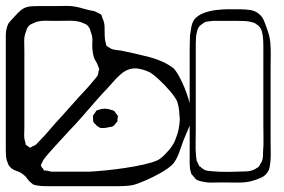

<svg xmlns="http://www.w3.org/2000/svg" viewBox="-39 -592 980 662"><path d="M894 -357V-106Q894 -87 894.5 -68.5Q895 -50 893 -31Q892 -24 890.5 -15Q889 -6 884 1Q876 14 861.5 20.5Q847 27 833 31Q811 38 780.5 37.5Q750 37 727 37Q711 37 693 37.5Q675 38 658 34Q646 32 638 27Q635 25 632.5 21.5Q630 18 628 16Q627 14 625 12.5Q623 11 622 10Q620 6 618.5 -0.5Q617 -7 616 -11Q615 -22 615 -34.5Q615 -47 615 -59V-159Q610 -146 604.5 -134Q599 -122 594 -109Q586 -88 579 -67Q572 -46 558 -27Q543 -12 516 3.5Q489 19 462 30.5Q435 42 420 46Q398 50 363 50Q328 50 305 50H127Q117 50 106.5 49.5Q96 49 86 47Q84 46 80.5 45.5Q77 45 75 44Q74 43 72.5 41.5Q71 40 69 39Q67 37 64 34.5Q61 32 59 29Q55 25 52.5 20.5Q50 16 45 13Q33 2 17 -3Q1 -8 -9 -22Q-10 -24 -11 -27Q-12 -30 -13 -32Q-17 -41 -18 -51Q-19 -61 -19 -71V-450Q-19 -460 -19 -470Q-19 -480 -17 -490Q-15 -501 -10 -511Q-5 -518 1 -524Q7 -530 12 -536Q21 -546 31 -555Q41 -564 55 -568Q63 -570 72.5 -570.5Q82 -571 90 -571H148Q168 -571 187.5 -571.5Q207 -572 226 -568Q240 -565 253 -561Q266 -557 279 -555Q288 -554 298 -548Q300 -547 304 -545Q308 -543 310 -541Q312 -539 312.5 -535.5Q313 -532 314 -530Q321 -516 321.5 -500.5Q322 -485 322 -469Q322 -455 326 -443Q326 -442 326.5 -439.5Q327 -437 328 -435Q330 -432 334 -430Q338 -428 341 -426Q345 -423 349.5 -422Q354 -421 359 -420Q367 -419 375 -418Q383 -417 390 -415Q412 -411 433.5 -405.5Q455 -400 477 -395Q499 -389 519.5 -380Q540 -371 559 -357Q573 -343 589.5 -307Q606 -271 615 -236V-379Q615 -402 615 -424.5Q615 -447 616 -469Q618 -483 620.5 -498Q623 -513 631 -525Q644 -540 664.5 -547.5Q685 -555 707 -557.5Q729 -560 744 -560H789Q806 -560 823.5 -557.5Q841 -555 854 -544Q865 -535 870.5 -522Q876 -509 880 -497Q885 -484 888.5 -471Q892 -458 893 -445Q895 -423 894.5 -401.5Q894 -380 894 -357ZM154 -520Q137 -520 119.5 -520.5Q102 -521 85 -516Q77 -513 69 -509Q61 -505 56 -497Q53 -493 51 -484Q44 -468 44.5 -449Q45 -430 45 -413V-154Q45 -144 44.5 -134Q44 -124 45 -114L49 -98Q49 -94 50 -93Q51 -92 53.5 -90.5Q56 -89 57 -88Q59 -87 61 -85Q63 -83 64 -83Q68 -83 72 -87Q79 -89 83 -92Q86 -94 89.5 -98Q93 -102 96 -105Q116 -125 134 -146.5Q152 -168 171 -188Q192 -211 213 -235Q234 -259 255 -281Q263 -290 271 -299Q279 -308 286 -317Q293 -324 297 -331Q299 -334 299.5 -338.5Q300 -343 301 -347Q303 -351 303 -352Q303 -355 301.5 -358.5Q300 -362 299 -364Q297 -372 292.5 -379Q288 -386 285 -393L282 -406Q278 -426 279.5 -446Q281 -466 273 -485Q272 -488 271 -491.5Q270 -495 268 -497Q264 -505 255.5 -509Q247 -513 239 -516Q220 -521 198 -520.5Q176 -520 154 -520ZM869 -164V-404Q869 -420 869 -436Q869 -452 867 -468Q866 -476 863.5 -485Q861 -494 855 -500Q854 -502 851.5 -504Q849 -506 847 -507Q845 -509 842.5 -510.5Q840 -512 838 -513L828 -516Q816 -519 804 -519.5Q792 -520 780 -520H695Q690 -519 682 -518.5Q674 -518 669 -516Q666 -515 663 -513Q660 -511 658 -509Q657 -508 655 -507Q653 -506 651 -504Q644 -497 641 -486Q638 -475 637 -465Q636 -454 636 -442.5Q636 -431 636 -420V-140Q636 -119 635.5 -97Q635 -75 637 -54Q638 -50 638 -46Q638 -42 639 -38Q640 -35 642 -32Q644 -29 645 -26L648 -19Q650 -18 652 -17Q654 -16 655 -14L665 -7Q673 -3 682 -2.5Q691 -2 699 -1Q722 1 754 0.5Q786 0 808 -1Q828 -1 844 -11Q846 -13 848.5 -14Q851 -15 853 -17Q856 -20 858 -26Q860 -28 861.5 -31Q863 -34 864 -36Q867 -43 867.5 -52Q868 -61 868 -68Q870 -91 869.5 -115Q869 -139 869 -164ZM581 -180Q580 -196 578.5 -211.5Q577 -227 572 -242Q565 -257 548 -277Q531 -297 511.5 -315.5Q492 -334 477 -343Q460 -351 440 -355Q420 -359 401 -351Q393 -348 385.5 -342.5Q378 -337 372 -331Q361 -321 351 -309.5Q341 -298 330 -286Q315 -271 291.5 -244Q268 -217 244.5 -190Q221 -163 206 -148Q186 -126 165.5 -104Q145 -82 125 -59Q119 -52 114 -45.5Q109 -39 106 -31Q105 -30 103.5 -26.5Q102 -23 102 -21Q102 -20 103.5 -18Q105 -16 106 -14Q108 -13 109.5 -10Q111 -7 112 -5Q114 -4 116.5 -4Q119 -4 120 -4Q125 -3 129.5 -2Q134 -1 138 0Q153 0 177 0Q201 0 224.5 0Q248 0 263 0Q272 0 297.5 -2Q323 -4 356.5 -8Q390 -12 423.5 -18Q457 -24 482.5 -31.5Q508 -39 517 -48Q525 -54 531 -61Q537 -68 544 -75Q561 -95 568 -117Q574 -131 577 -147Q580 -163 581 -180ZM294 -159Q292 -162 288 -165.5Q284 -169 283 -172Q282 -174 282 -178Q282 -182 282 -184L281 -192Q282 -194 284 -197Q286 -200 287 -201Q289 -203 290.5 -206Q292 -209 293 -210Q295 -212 298 -212.5Q301 -213 303 -214Q323 -221 345 -213Q347 -212 350 -211.5Q353 -211 355 -209Q357 -207 359.5 -203Q362 -199 364 -197Q365 -196 366 -195Q367 -194 367 -192Q368 -190 367 -186.5Q366 -183 366 -180Q366 -179 366 -176.5Q366 -174 365 -172Q364 -171 363 -170Q362 -169 361 -168Q359 -165 356 -161.5Q353 -158 349 -156Q343 -154 339 -154Q332 -152 323.5 -151Q315 -150 307 -151Q303 -152 294 -159Z"/></svg>

Font: Rubik Vinyl
Style: Regular
Weight: 400
Designer: Hubert and Fischer, NaN
Foundry: Hubert and Fischer, NaN
Version: Version 2.200